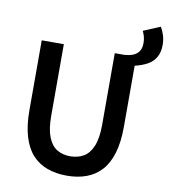

<svg xmlns="http://www.w3.org/2000/svg" viewBox="-100 -1023 991 1121"><g transform="rotate(10 395.5 -462.0)"><path d="M651 -687 581 -739Q608 -741 630 -749Q652 -757 665.5 -775.5Q679 -794 679 -827Q679 -847 674 -865Q669 -883 662 -896L762 -938Q774 -919 782.5 -892Q791 -865 791 -836Q791 -791 773.5 -761Q756 -731 724.5 -714Q693 -697 651 -687ZM371 14Q307 14 255 -5Q203 -24 166.5 -64Q130 -104 110.5 -169Q91 -234 91 -324V-739H222V-314Q222 -235 241 -188Q260 -141 293.5 -121Q327 -101 371 -101Q417 -101 451 -121Q485 -141 504.5 -188Q524 -235 524 -314V-739H651V-324Q651 -234 631.5 -169Q612 -104 575.5 -64Q539 -24 487.5 -5Q436 14 371 14Z"/></g></svg>

Font: Noto Sans KR SemiBold
Style: Regular
Weight: 600
Designer: Ryoko NISHIZUKA  (kana, bopomofo & ideographs); Paul D. Hunt (Latin, Greek & Cyrillic); Sandoll Communications , Soo-you
Foundry: Adobe
Version: Version 2.004-H2;hotconv 1.0.118;makeotfexe 2.5.65603